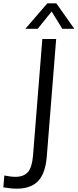

<svg xmlns="http://www.w3.org/2000/svg" viewBox="-59 -946 466 1152"><path d="M-33 107Q-13 111 3.5 113Q20 115 34 115Q83 115 109 86Q133 58 139 -11L195 -712H278L222 -10Q214 93 171 139Q127 186 42 186Q25 186 5 184Q-15 182 -39 178ZM167 -773H93L225 -926H279L387 -773H315L251 -877Z"/></svg>

Font: PRinguin Sans
Style: Italic
Weight: 400
Designer: Vernon Adams
Foundry: Vernon Adams
Version: ""